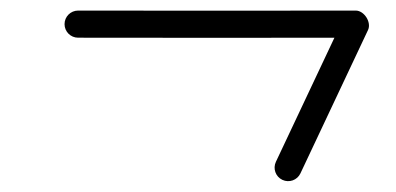

<svg xmlns="http://www.w3.org/2000/svg" viewBox="-20 -309 731 354"><path d="M124 -239.5C124 -239.5 124 -239.5 124 -239.5C294.7 -239.3 465.4 -239.1 636.1 -239.5C643.8 -239.5 639.8 -251.9 633 -262.6C626.2 -273.2 616.7 -282.1 613.4 -275.1C571.9 -187 530.4 -98.8 488.7 -10.7C482.8 1.8 488.1 16.7 500.6 22.6C513.1 28.5 528 23.2 533.9 10.7C533.9 10.7 533.9 10.7 533.9 10.7C575.6 -77.4 617.1 -165.6 658.6 -253.8C661.9 -260.8 660.1 -269.8 655.6 -276.9C651 -284.1 643.7 -289.5 635.9 -289.5C465.3 -289.1 294.7 -289.3 124 -289.5C110.2 -289.5 99 -278.3 99 -264.5C99 -250.7 110.2 -239.5 124 -239.5Z"/></svg>

Font: FRB American Cursive Guidelines Arrows Semibold
Style: Italic
Weight: 600
Italic angle: -25°
Version: Version 2.0;Modular Font Editor K font №1